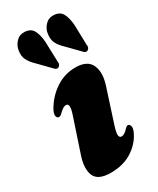

<svg xmlns="http://www.w3.org/2000/svg" viewBox="-184 -756 678 824"><g transform="rotate(-30 155.0 -344.5)"><path d="M227.5 -102Q241 -102 261 -124Q268 -131 273 -131Q281.5 -131 285 -119.5Q288.5 -108 278 -87Q257.5 -45 214.2 -17.5Q171 10 109 10Q44.5 10 30 -27.8Q15.5 -65.5 37 -126L90.5 -286.5Q108 -338.5 86.5 -338.5Q79 -338.5 70.8 -333.5Q62.5 -328.5 48 -314Q41 -308.5 36 -308.5Q27 -308.5 24 -319.2Q21 -330 31 -349Q57.5 -397 102.5 -427.5Q147.5 -458 202 -458Q261.5 -458 278.8 -419Q296 -380 275.5 -319.5L224 -160.5Q213.5 -128 214.8 -115Q216 -102 227.5 -102ZM290.4 -618.5 293.1 -518.5Q296.2 -504 286.7 -496.5Q277.7 -488.5 267.3 -497.5L209.8 -556.5Q186.3 -578.5 177.2 -597.5Q168.2 -616.5 172.7 -643.5Q175.4 -665 192.2 -682.8Q208.9 -700.5 233.8 -699Q263.7 -697.5 275.4 -676.5Q287.2 -655.5 290.4 -618.5ZM146 -618.5 149.2 -518.5Q151.9 -504.5 142.8 -496.5Q133.3 -488.5 122.9 -497.5L65.5 -556.5Q42.4 -578.5 33.1 -597.5Q23.8 -616.5 28.4 -643.5Q31.5 -665 48 -682.8Q64.6 -700.5 89.4 -699Q119.3 -697.5 131.1 -676.5Q142.8 -655.5 146 -618.5Z"/></g></svg>

Font: Fraunces 144pt Soft Black
Style: Italic
Weight: 900
Italic angle: -16°
Version: Version 1.000;[b76b70a41]